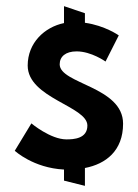

<svg xmlns="http://www.w3.org/2000/svg" viewBox="-20 -544 448 624"><path d="M264 -136C264 -93 219 -91 196 -91C144 -91 82 -143 82 -143L28 -54C28 -54 88 2 188 7V43L256 60V2C324 -11 380 -54 380 -142C380 -263 174 -271 174 -335C174 -360 193 -377 229 -377C277 -377 323 -344 323 -344L366 -429C366 -429 321 -461 256 -470V-501L188 -524V-469C125 -456 70 -405 70 -331C70 -225 264 -199 264 -136Z"/></svg>

Font: Hussar Tani
Style: Bold
Weight: 700
Foundry: Cannot Into Space Fonts
Version: Version 0.92